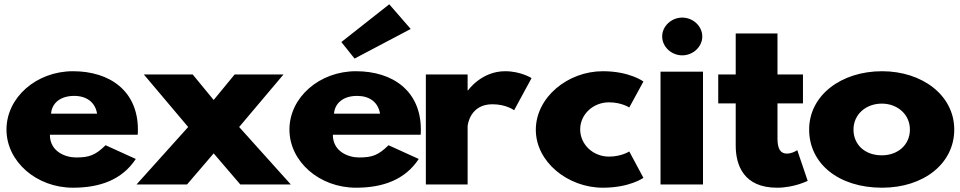

<svg xmlns="http://www.w3.org/2000/svg" viewBox="-20 -860 4477 895"><path d="M621.8 -232C622.8 -238 622.8 -249 622.8 -256C622.8 -436 492 -528 320.3 -528C149.8 -528 10.2 -406 10.2 -256C10.2 -107 149.8 15 320.3 15C445.8 15 549.2 -22 613 -119L472.2 -183C424.8 -137 397.3 -126 334.7 -126C285.2 -126 212.5 -153 212.5 -232ZM218 -330C221.3 -377 258.8 -413 325.8 -413C383 -413 423.8 -384 432.5 -330Z M1335.7 0 1094.8 -268 1301.6 -513H1073.9L976 -394L878.1 -513H650.4L857.2 -268L616.3 0H851.7L976 -145L1100.3 0Z M1571.2 -664 1632.8 -587 1894.5 -725 1794.5 -840ZM1940.8 -232C1941.8 -238 1941.8 -249 1941.8 -256C1941.8 -436 1811 -528 1639.3 -528C1468.8 -528 1329.2 -406 1329.2 -256C1329.2 -107 1468.8 15 1639.3 15C1764.8 15 1868.2 -22 1932 -119L1791.2 -183C1743.8 -137 1716.3 -126 1653.7 -126C1604.2 -126 1531.5 -153 1531.5 -232ZM1537 -330C1540.3 -377 1577.8 -413 1644.8 -413C1702 -413 1742.8 -384 1751.5 -330Z M1965.1 0H2159.8V-270C2159.8 -283 2174.1 -374 2275.3 -374C2340.2 -374 2376.5 -346 2376.5 -346L2457.9 -496C2457.9 -496 2407.3 -528 2334.7 -528C2223.6 -528 2162 -439 2162 -439H2159.8V-513H1965.1Z M2818.7 -383C2877 -383 2913.3 -359 2913.3 -359L2979.3 -480C2979.3 -480 2915.5 -528 2790.1 -528C2626.2 -528 2477.7 -406 2477.7 -255C2477.7 -105 2627.3 15 2790.1 15C2915.5 15 2979.3 -31 2979.3 -31L2913.3 -154C2913.3 -154 2877 -130 2818.7 -130C2745 -130 2684.5 -186 2684.5 -257C2684.5 -327 2745 -383 2818.7 -383Z M3059 0H3257V-526H3059ZM3066.7 -690C3066.7 -642 3109.6 -602 3160.2 -602C3210.8 -602 3253.7 -642 3253.7 -690C3253.7 -738 3210.8 -778 3160.2 -778C3109.6 -778 3066.7 -738 3066.7 -690Z M3409.5 -513H3328V-378H3409.5V-181C3409.5 -90 3446.8 15 3602 15C3682.2 15 3745 -17 3745 -17L3696.5 -160C3696.5 -160 3673.5 -144 3648.2 -144C3617.3 -144 3604.2 -167 3604.2 -215V-378H3723V-513H3604.2V-704H3409.5Z M3751.8 -256C3751.8 -98 3888.2 15 4091.7 15C4286.3 15 4428.2 -98 4428.2 -256C4428.2 -416 4278.7 -528 4091.7 -528C3901.3 -528 3751.8 -416 3751.8 -256ZM3958.5 -256C3958.5 -327 4016.8 -377 4090.5 -377C4163.2 -377 4221.5 -327 4221.5 -256C4221.5 -186 4166.5 -136 4090.5 -136C4011.3 -136 3958.5 -186 3958.5 -256Z"/></svg>

Font: Hussar
Style: BdWide
Weight: 700
Foundry: Cannot Into Space Fonts
Version: Version 2.00